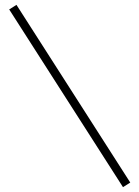

<svg xmlns="http://www.w3.org/2000/svg" viewBox="-20 -716 575 793"><path d="M48 -696 18 -677 488 57 518 38Z"/></svg>

Font: Rawengulk
Style: Regular
Weight: 400
Version: Version 0.9